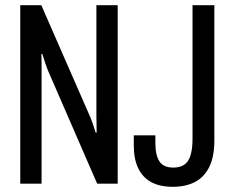

<svg xmlns="http://www.w3.org/2000/svg" viewBox="-20 -707 899 739"><path d="M58 0V-687H139L328 -255Q331 -248 334.5 -238Q338 -228 341.5 -217.5Q345 -207 348 -197H352Q352 -214 351.5 -231.5Q351 -249 351 -259V-687H433V0H354L164 -437Q160 -447 154 -464.5Q148 -482 143 -499H139Q140 -485 140 -465.5Q140 -446 140 -433V0ZM645 12Q596 12 563 -5.5Q530 -23 512.5 -58.5Q495 -94 495 -147V-186H578V-157Q578 -110 593.5 -86Q609 -62 647 -62Q687 -62 704 -88.5Q721 -115 721 -173V-687H805V-167Q805 -103 785 -63.5Q765 -24 729.5 -6Q694 12 645 12Z"/></svg>

Font: Archivo ExtraCondensed
Style: Regular
Weight: 400
Width: 2
Designer: Hector Gatti
Foundry: Omnibus-Type
Version: Version 2.001